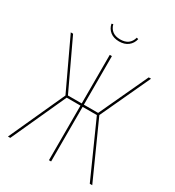

<svg xmlns="http://www.w3.org/2000/svg" viewBox="-198 -957 981 1075"><g transform="rotate(30 292.5 -420.0)"><path d="M403 -360 565 0H549L391 -353H299V0H285V-353H196L35 0H20L184 -360L33 -681H48L196 -367H285V-681H299V-367H391L537 -681H552ZM206 -837 216 -840Q231 -785 292 -785Q353 -785 368 -840L379 -837Q372 -807 349.5 -789.5Q327 -772 292 -772Q257 -772 234.5 -789.5Q212 -807 206 -837Z"/></g></svg>

Font: Fira Sans Compressed Hair
Style: Regular
Weight: 100
Width: 1
Designer: bBox Type GmbH & Carrois Corporate GbR & Edenspiekermann AG
Foundry: bBox Type GmbH & Carrois Corporate GbR & Edenspiekermann AG
Version: Version 4.301